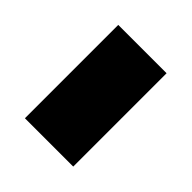

<svg xmlns="http://www.w3.org/2000/svg" viewBox="-29 -452 368 368"><g transform="rotate(-45 154.5 -268.5)"><path d="M28 -203V-334H281V-203Z"/></g></svg>

Font: Noto Sans Bengali ExtraCondensed
Style: Bold
Weight: 700
Width: 2
Designer: Joana Ranito - Universal Thirst; Jelle Bosma - Monotype Design Team
Foundry: Universal Thirst ehf.
Version: Version 3.000; ttfautohint (v1.8.4.7-5d5b)